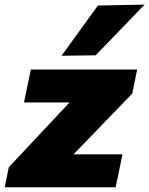

<svg xmlns="http://www.w3.org/2000/svg" viewBox="-45 -796 634 816"><path d="M-25 0 -7.5 -85.5Q35 -130.5 74.5 -172.8Q114 -215 149.5 -253L250.5 -360.5H57L86 -500.5H538L517 -398Q486.5 -367 445.2 -324.2Q404 -281.5 366 -242L267.5 -140H475.5L446.5 0ZM216.5 -559Q255.5 -613 294 -666Q332.5 -719 371 -772.5L569.5 -776.5Q516 -720.5 463.5 -666.5Q411 -612.5 361.5 -561Z"/></svg>

Font: Heraclito ExtraBold
Style: Italic
Weight: 800
Italic angle: -12°
Designer: Kostas Bartsokas (font) & Cristiano Sobral (main changes)
Foundry: Kostas Bartsokas (font) & Cristiano Sobral (main changes)
Version: Version 1.00;July 8, 2020;FontCreator 13.0.0.2655 64-bit